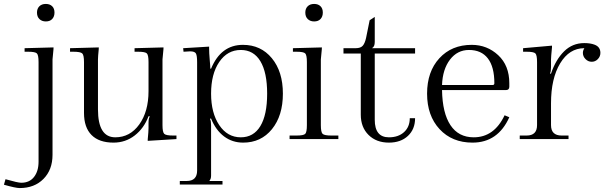

<svg xmlns="http://www.w3.org/2000/svg" viewBox="-90 -707 3089 976"><path d="M143 -687Q163 -687 175 -675.5Q187 -664 187 -643Q187 -623 175.5 -610.5Q164 -598 143 -598Q123 -598 110.5 -610Q98 -622 98 -643Q98 -663 110 -675Q122 -687 143 -687ZM10 249Q-10 249 -70 232L-62 204Q1 222 18 222Q60 222 83 192.5Q106 163 106 115V-391Q106 -427 97.5 -435.5Q89 -444 53 -444H35V-462L182 -466V-458Q177 -408 177 -405V80Q177 156 131 202.5Q85 249 10 249Z M807 0 661 9V1Q665 -39 665 -56V-82Q665 -105 671 -114V-116H665Q642 -55 595 -18.5Q548 18 487 18Q414 18 375.5 -20.5Q337 -59 337 -133V-391Q337 -427 328 -435.5Q319 -444 283 -444H266V-462L412 -466V-458Q408 -418 408 -405V-151Q408 -9 496 -9Q571 -9 618 -74.5Q665 -140 665 -244V-391Q665 -427 656.5 -435.5Q648 -444 612 -444H594V-462L741 -466V-458Q736 -408 736 -405V-71Q736 -35 745 -26.5Q754 -18 790 -18H807Z M983 -358Q1033 -479 1145 -479Q1236 -479 1292 -411Q1348 -343 1348 -231Q1348 -119 1292.5 -50.5Q1237 18 1146 18Q1091 18 1049 -13.5Q1007 -45 983 -104H978V-101Q983 -93 983 -69V185Q983 203 975 211V213H1041V231H824V213H859Q912 213 912 160V-391Q912 -424 906 -435Q900 -446 876 -446Q874 -446 868.5 -445.5Q863 -445 860 -445L843 -444L841 -462L973 -470V-463Q973 -438 976 -404.5Q979 -371 979 -358ZM983 -231Q983 -133 1024.5 -71Q1066 -9 1134 -9Q1199 -9 1233.5 -66Q1268 -123 1268 -231Q1268 -339 1233.5 -396Q1199 -453 1134 -453Q1066 -453 1024.5 -392Q983 -331 983 -231Z M1507 -687Q1527 -687 1539 -675.5Q1551 -664 1551 -643Q1551 -623 1539.5 -610.5Q1528 -598 1507 -598Q1487 -598 1474.5 -610Q1462 -622 1462 -643Q1462 -663 1474 -675Q1486 -687 1507 -687ZM1399 -462 1546 -466V-458Q1541 -408 1541 -405V-71Q1541 -35 1550 -26.5Q1559 -18 1595 -18H1630V0H1382V-18H1417Q1453 -18 1461.5 -26.5Q1470 -35 1470 -71V-391Q1470 -427 1461.5 -435.5Q1453 -444 1417 -444H1399Z M1815 -435V-98Q1815 -9 1887 -9Q1935 -9 1964 -35.5Q1993 -62 1993 -106H2020Q2020 -50 1983.5 -16Q1947 18 1887 18Q1823 18 1783.5 -21Q1744 -60 1744 -124V-435H1656V-462H1718Q1743 -462 1754 -474.5Q1765 -487 1771 -515L1789 -604L1815 -621V-494Q1815 -470 1802 -463V-462H2020V-435Z M2157 -275H2415Q2423 -275 2423 -284Q2423 -367 2390 -410Q2357 -453 2294 -453Q2235 -453 2197.5 -404Q2160 -355 2157 -275ZM2499 -266Q2499 -249 2481 -249H2157Q2159 -132 2200 -70.5Q2241 -9 2318 -9Q2422 -9 2475 -121L2499 -111Q2441 18 2312 18Q2208 18 2144.5 -50.5Q2081 -119 2081 -231Q2081 -343 2143.5 -411Q2206 -479 2308 -479Q2386 -479 2442.5 -426.5Q2499 -374 2499 -284Z M2711 -333Q2735 -404 2777.5 -446Q2820 -488 2880 -488Q2911 -488 2932 -480Q2962 -469 2962 -438Q2962 -420 2949 -406.5Q2936 -393 2918 -393Q2900 -393 2886.5 -406.5Q2873 -420 2873 -438Q2873 -450 2880 -461V-462Q2804 -462 2757.5 -385Q2711 -308 2711 -182V-71Q2711 -18 2765 -18H2800V0H2552V-18H2587Q2640 -18 2640 -71V-391Q2640 -427 2631.5 -435.5Q2623 -444 2587 -444H2569V-462L2716 -475V-467Q2711 -417 2711 -405V-367Q2711 -342 2706 -335V-333Z"/></svg>

Font: Foglihten068fMac
Style: Regular
Weight: 500
Designer: gluk (gluksza@wp.pl)
Foundry: gluk (gluksza@wp.pl)
Version: Version 0.68